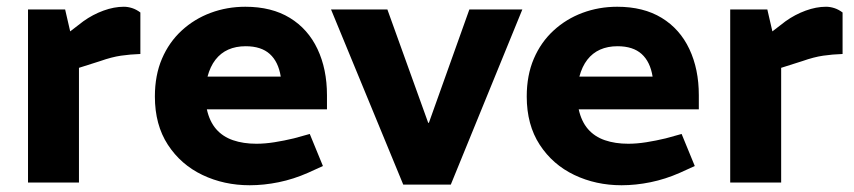

<svg xmlns="http://www.w3.org/2000/svg" viewBox="-20 -541 2531 569"><path d="M63 0V-513H173L188 -448L227 -478Q255 -498 286.5 -509.5Q318 -521 347 -521Q359 -521 371.5 -517Q384 -513 396 -504V-381Q366 -380 338.5 -376Q311 -372 277 -360L214 -340V0Z M720 8Q644 8 580 -22.5Q516 -53 477.5 -112Q439 -171 439 -255Q439 -318 460 -367Q481 -416 518.5 -450.5Q556 -485 604.5 -503Q653 -521 707 -521Q785 -521 839 -488Q893 -455 921 -395.5Q949 -336 949 -259V-217H593Q601 -181 620.5 -158.5Q640 -136 670.5 -125.5Q701 -115 740 -115Q765 -115 793.5 -119.5Q822 -124 851 -131L898 -144L937 -49L893 -29Q850 -10 806 -1Q762 8 720 8ZM595 -314H812Q805 -358 779.5 -381Q754 -404 708 -404Q679 -404 656.5 -394Q634 -384 618.5 -364Q603 -344 595 -314Z M1175 6 961 -513H1128L1249 -177H1251L1371 -513H1528L1316 6Z M1822 8Q1746 8 1682 -22.5Q1618 -53 1579.5 -112Q1541 -171 1541 -255Q1541 -318 1562 -367Q1583 -416 1620.5 -450.5Q1658 -485 1706.5 -503Q1755 -521 1809 -521Q1887 -521 1941 -488Q1995 -455 2023 -395.5Q2051 -336 2051 -259V-217H1695Q1703 -181 1722.5 -158.5Q1742 -136 1772.5 -125.5Q1803 -115 1842 -115Q1867 -115 1895.5 -119.5Q1924 -124 1953 -131L2000 -144L2039 -49L1995 -29Q1952 -10 1908 -1Q1864 8 1822 8ZM1697 -314H1914Q1907 -358 1881.5 -381Q1856 -404 1810 -404Q1781 -404 1758.5 -394Q1736 -384 1720.5 -364Q1705 -344 1697 -314Z M2144 0V-513H2254L2269 -448L2308 -478Q2336 -498 2367.5 -509.5Q2399 -521 2428 -521Q2440 -521 2452.5 -517Q2465 -513 2477 -504V-381Q2447 -380 2419.5 -376Q2392 -372 2358 -360L2295 -340V0Z"/></svg>

Font: REM Medium SemiBold
Style: Regular
Weight: 600
Version: Version 1.005;gftools[0.9.28]